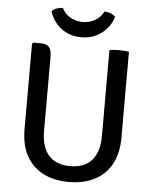

<svg xmlns="http://www.w3.org/2000/svg" viewBox="-59 -927 787 990"><g transform="rotate(5 334.0 -432.0)"><path d="M585 -238.5Q585 -156 553.8 -100Q522.5 -44 466 -15.5Q409.5 13 333.5 13Q258.5 13 202.2 -15.5Q146 -44 114.8 -100Q83.5 -156 83.5 -238.5V-681L90 -687H128.5Q159.5 -687 172 -671.2Q184.5 -655.5 184.5 -622.5V-238.5Q184.5 -155.5 222.8 -112.2Q261 -69 334 -69Q407.5 -69 445.8 -112.2Q484 -155.5 484 -238.5V-683Q495.5 -685 508.5 -686Q521.5 -687 533 -687Q545 -687 559.2 -686Q573.5 -685 585 -683ZM498 -856Q482 -803 437.8 -769.5Q393.5 -736 333.5 -736Q273 -736 229.2 -769.5Q185.5 -803 169 -856Q179 -867.5 194.8 -873Q210.5 -878.5 226 -878.5Q239.5 -849 269 -832Q298.5 -815 333.5 -815Q368.5 -815 398 -832Q427.5 -849 441 -878.5Q457 -878.5 472.5 -873Q488 -867.5 498 -856Z"/></g></svg>

Font: Signika Negative
Style: Regular
Weight: 400
Designer: Anna Giedry
Foundry: Anna Giedry
Version: Version 2.001